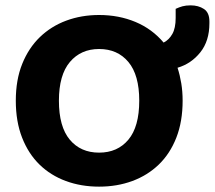

<svg xmlns="http://www.w3.org/2000/svg" viewBox="-20 -680 802 717"><path d="M662 -304Q662 -226 638.5 -166Q615 -106 573 -65.5Q531 -25 474 -4Q417 17 350 17Q283 17 226 -4Q169 -25 127.5 -65.5Q86 -106 62.5 -166Q39 -226 39 -304Q39 -382 63 -441.5Q87 -501 129 -541.5Q171 -582 227.5 -603Q284 -624 350 -624Q424 -624 486 -598Q548 -572 591 -521Q611 -531 623.5 -553Q636 -575 636 -613V-647Q649 -653 661.5 -656.5Q674 -660 692 -660Q721 -660 741.5 -646.5Q762 -633 762 -600V-593Q762 -527 728 -484.5Q694 -442 643 -427Q652 -399 657 -368.5Q662 -338 662 -304ZM500 -304Q500 -400 459.5 -448.5Q419 -497 350 -497Q282 -497 241 -448.5Q200 -400 200 -304Q200 -207 240.5 -158.5Q281 -110 350 -110Q419 -110 459.5 -158.5Q500 -207 500 -304Z"/></svg>

Font: Baloo Paaji 2
Style: Bold
Weight: 700
Designer: Shuchita Grover, Noopur Datye and Ek Type
Foundry: Ek Type
Version: Version 1.640;hotconv 1.0.111;makeotfexe 2.5.65597; ttfautoh